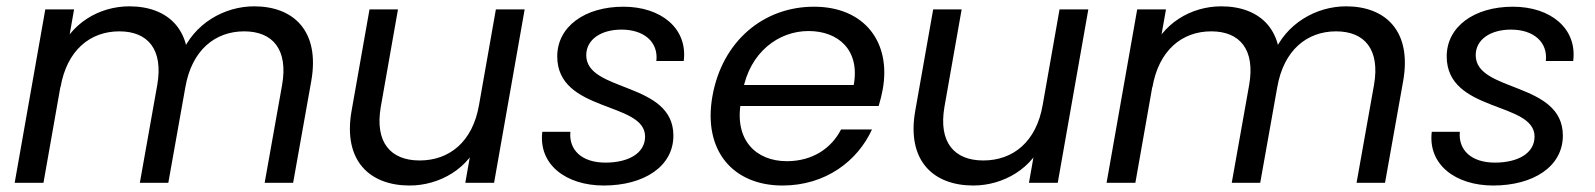

<svg xmlns="http://www.w3.org/2000/svg" viewBox="-20 -578 5044 607"><path d="M26.4 0H117.4L214.2 -548.3H123.2ZM422.1 0H512.1L569.6 -322.6C597.1 -479.7 513.8 -558 389 -558C293.6 -558 201.2 -503.9 164.7 -406.3L171.2 -301.6C191.4 -419.5 265.2 -478.9 357.3 -478.9C447.6 -478.9 496.5 -421.7 477.3 -310.2ZM816.7 0H906.7L964.2 -322.6C991.7 -479.7 908.5 -558 783.6 -558C689.5 -558 593.1 -503.9 553.5 -406.3L565.9 -301.6C586 -419.5 660.1 -478.9 751.9 -478.9C842.3 -478.9 891.2 -421.7 872 -310.2Z M1638.7 -548.3H1547.7L1451 0H1542ZM1238.2 -548.3H1148.2L1091.4 -227C1063.9 -69.8 1148.7 8.5 1275 8.5C1370.1 8.5 1464.7 -45.9 1498.5 -140.1L1494.5 -246.7C1474.5 -129.1 1400.2 -70.7 1306.7 -70.7C1214.9 -70.7 1164.7 -127.8 1183.7 -239.4Z M1888.7 8.5C2015.3 8.5 2108.9 -51.3 2108.9 -149.3C2108.9 -320.6 1833.4 -285.3 1833.4 -403.5C1833.4 -453.3 1880.3 -484.4 1944.9 -484.4C2016 -484.4 2061.8 -445.3 2055.1 -385.2H2141.6C2154.6 -488.3 2069.8 -556.8 1950.9 -556.8C1828.7 -556.8 1741.7 -493.8 1741.7 -399.7C1741.7 -221.5 2019.4 -257.7 2019.4 -146.3C2019.4 -93.2 1966.4 -63.9 1894.2 -63.9C1818.4 -63.9 1778 -104.6 1783.2 -161.4H1694.5C1681.7 -57.4 1770 8.5 1888.7 8.5Z M2303.1 -242.9H2757.8C2763.5 -261.6 2767.5 -277.7 2771 -296.9C2797.1 -445.4 2712.4 -556.8 2553.4 -556.8C2393.6 -556.8 2263.4 -447.8 2232.4 -274.5C2201.4 -101.3 2297.9 8.5 2453.9 8.5C2590.2 8.5 2691.1 -69 2736.7 -168.6H2638.9C2608.9 -110 2549.7 -68.4 2467.5 -68.4C2370.2 -68.4 2301.2 -135.3 2322.4 -254.9L2328.1 -290.1C2350.1 -412.5 2441 -479.9 2536.1 -479.9C2629.7 -479.9 2699.4 -420.5 2679 -309.2H2316.1Z M3420.7 -548.3H3329.7L3233 0H3324ZM3020.2 -548.3H2930.2L2873.4 -227C2845.9 -69.8 2930.7 8.5 3057 8.5C3152.1 8.5 3246.7 -45.9 3280.5 -140.1L3276.5 -246.7C3256.5 -129.1 3182.2 -70.7 3088.7 -70.7C2996.9 -70.7 2946.7 -127.8 2965.7 -239.4Z M3478.4 0H3569.4L3666.2 -548.3H3575.2ZM3874.1 0H3964.1L4021.6 -322.6C4049.1 -479.7 3965.8 -558 3841 -558C3745.6 -558 3653.2 -503.9 3616.7 -406.3L3623.2 -301.6C3643.4 -419.5 3717.2 -478.9 3809.3 -478.9C3899.6 -478.9 3948.5 -421.7 3929.3 -310.2ZM4268.7 0H4358.7L4416.2 -322.6C4443.7 -479.7 4360.5 -558 4235.6 -558C4141.5 -558 4045.1 -503.9 4005.5 -406.3L4017.9 -301.6C4038 -419.5 4112.1 -478.9 4203.9 -478.9C4294.3 -478.9 4343.2 -421.7 4324 -310.2Z M4700.7 8.5C4827.3 8.5 4920.9 -51.3 4920.9 -149.3C4920.9 -320.6 4645.4 -285.3 4645.4 -403.5C4645.4 -453.3 4692.3 -484.4 4756.9 -484.4C4828 -484.4 4873.8 -445.3 4867.1 -385.2H4953.6C4966.6 -488.3 4881.8 -556.8 4762.9 -556.8C4640.7 -556.8 4553.7 -493.8 4553.7 -399.7C4553.7 -221.5 4831.4 -257.7 4831.4 -146.3C4831.4 -93.2 4778.4 -63.9 4706.2 -63.9C4630.4 -63.9 4590 -104.6 4595.2 -161.4H4506.5C4493.7 -57.4 4582 8.5 4700.7 8.5Z"/></svg>

Font: Poppins Devanagari Thin
Style: Italic
Weight: 100
Italic angle: -10°
Designer: Ninad Kale (Devanagari), Jonny Pinhorn (Latin)
Foundry: Indian Type Foundry
Version: 4.005